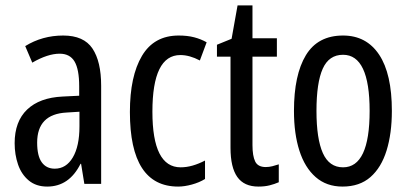

<svg xmlns="http://www.w3.org/2000/svg" viewBox="-20 -678 1507 708"><path d="M213 -547Q289 -547 321 -499Q353 -451 353 -362V0H291L279 -74H277Q235 10 154 10Q113 10 86 -12.5Q59 -35 46.5 -71.5Q34 -108 34 -150Q34 -230 80 -274Q126 -318 211 -322L272 -325V-360Q272 -422 255 -451Q238 -480 200 -480Q156 -480 99 -447L73 -508Q136 -547 213 -547ZM225 -263Q117 -257 117 -152Q117 -103 134 -79.5Q151 -56 182 -56Q224 -56 248.5 -97.5Q273 -139 273 -212V-266Z M637 10Q459 10 459 -265Q459 -397 503.5 -472Q548 -547 639 -547Q671 -547 696 -540.5Q721 -534 742 -522L717 -455Q679 -475 645 -475Q542 -475 542 -266Q542 -61 646 -61Q668 -61 690.5 -67.5Q713 -74 736 -86V-18Q715 -5 687.5 2.5Q660 10 637 10Z M960 -62Q972 -62 984 -65Q996 -68 1008 -72V-6Q992 1 974 5.5Q956 10 933 10Q880 10 855 -25.5Q830 -61 830 -133V-469H780V-513L834 -535L856 -658H911V-537H1001V-469H911V-143Q911 -103 921 -82.5Q931 -62 960 -62Z M1425 -269Q1425 -186 1405.5 -123Q1386 -60 1346 -25Q1306 10 1243 10Q1184 10 1144 -25Q1104 -60 1084 -122.5Q1064 -185 1064 -269Q1064 -402 1108 -474.5Q1152 -547 1245 -547Q1331 -547 1378 -476.5Q1425 -406 1425 -269ZM1147 -269Q1147 -166 1170.5 -113.5Q1194 -61 1245 -61Q1343 -61 1343 -269Q1343 -476 1245 -476Q1193 -476 1170 -424.5Q1147 -373 1147 -269Z"/></svg>

Font: Noto Sans Kannada ExtraCondensed
Style: Regular
Weight: 400
Width: 2
Designer: Jelle Bosma - Monotype Design Team
Foundry: Monotype Imaging Inc.
Version: Version 2.005; ttfautohint (v1.8.4.7-5d5b)